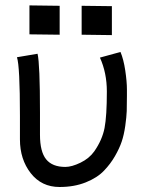

<svg xmlns="http://www.w3.org/2000/svg" viewBox="-20 -708 558 729"><path d="M91.8 -687.5 206.5 -686V-576.2L91.8 -577.6ZM290 -686 404.8 -684.6V-574.7L290 -576.2ZM55.7 -178.7Q55.7 -178.7 55.7 -268.1Q55.7 -456.5 44.4 -490.7L122.6 -503.9Q131.8 -464.8 131.8 -279.8Q131.8 -279.8 131.8 -196.3Q131.8 -131.8 155.3 -103Q178.7 -74.2 228 -74.2Q252.4 -74.2 285.6 -90.3Q318.8 -106.4 337.9 -133.3Q368.2 -176.8 377 -222.2Q385.7 -267.6 385.7 -360.4Q385.7 -431.6 359.4 -489.3L437.5 -510.7Q449.2 -482.9 455.6 -440.4Q461.9 -397.9 461.9 -368.2V-362.3V-344.2Q461.9 -308.6 461.2 -286.4Q460.4 -264.2 455.6 -230Q450.7 -195.8 442.1 -170.4Q433.6 -145 416.5 -115.2Q399.4 -85.4 375 -60.1Q349.6 -33.2 305.7 -15.6Q261.7 2 206.1 2Q137.7 2 96.7 -50.5Q55.7 -103 55.7 -178.7Z"/></svg>

Font: Fantasque Sans Mono
Style: Regular
Weight: 400
Monospace: yes
Designer: Jany Belluz
Version: Version 1.8.0 ; ttfautohint (v1.8.2)